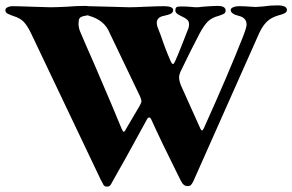

<svg xmlns="http://www.w3.org/2000/svg" viewBox="-20 -677 1087 714"><path d="M1047 -640Q1047 -633 1040.5 -629Q1034 -625 1026.5 -623Q1019 -621 1016 -620Q988 -612 972 -596Q956 -580 944 -554L699 -3Q694 7 690 11Q686 15 678 15Q662 15 653 -4L637 -36Q580 -150 542 -234Q539 -240 535 -240Q530 -240 527 -234Q441 -76 400 -5Q394 7 390 12Q386 17 378 17Q369 17 365.5 11.5Q362 6 355 -8L95 -554Q82 -581 68.5 -595.5Q55 -610 28 -618Q14 -623 7 -627Q0 -631 0 -639Q0 -646 8 -650Q16 -654 25 -654Q47 -654 99 -652Q149 -650 168 -650Q187 -650 229 -652Q262 -655 296 -655Q304 -655 308 -654H309Q330 -654 388 -652Q442 -650 461 -650Q480 -650 522 -652Q568 -654 590 -654Q606 -654 615 -650.5Q624 -647 624 -640Q624 -631 616 -626.5Q608 -622 589 -618Q563 -613 563 -592Q563 -584 566 -576L578 -545Q595 -494 614 -451Q619 -439 623 -439Q626 -439 628.5 -444Q631 -449 632 -451Q638 -463 660 -519L678 -565Q683 -575 683 -587Q683 -598 675.5 -604.5Q668 -611 654 -617Q652 -618 645.5 -621.5Q639 -625 635.5 -629Q632 -633 632 -638Q632 -646 635.5 -649.5Q639 -653 653 -653Q675 -653 689 -651.5Q703 -650 713 -650Q719 -650 733 -652Q772 -655 789 -655Q819 -655 819 -638Q819 -630 813.5 -626.5Q808 -623 801.5 -621Q795 -619 793 -618Q766 -611 751.5 -595.5Q737 -580 722 -552Q686 -483 651 -410Q646 -398 646 -389Q646 -376 654 -357L725 -199Q728 -192 731 -192Q734 -192 738 -200Q827 -397 883 -539Q897 -575 897 -585Q897 -611 868 -618Q838 -625 838 -640Q838 -646 847 -650Q856 -654 867 -654Q890 -654 906 -652.5Q922 -651 931 -651Q938 -651 958 -653Q984 -657 1012 -657Q1047 -657 1047 -640ZM506 -301Q506 -306 501 -318L388 -554Q369 -602 312 -618Q308 -620 305 -620Q303 -620 295 -618Q279 -615 275.5 -608.5Q272 -602 272 -588Q272 -582 273.5 -574.5Q275 -567 277 -562Q295 -519 333 -433Q410 -254 432 -199Q437 -187 440 -187Q444 -187 449 -198L499 -283Q506 -295 506 -301Z"/></svg>

Font: EB Garamond ExtraBold
Style: Regular
Weight: 800
Designer: Georg Duffner and Octavio Pardo
Foundry: Georg Duffner
Version: Version 1.000